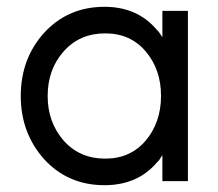

<svg xmlns="http://www.w3.org/2000/svg" viewBox="-20 -532 641 564"><path d="M457 -500V-423Q453 -428 449.5 -434Q446 -440 441 -444Q384 -512 287 -512Q180 -512 110 -436Q41 -360 41 -250Q41 -141 110 -64Q180 12 287 12Q385 12 442 -56Q447 -60 450 -65.5Q453 -71 457 -76V0H532V-500ZM289 -434Q363 -434 408 -381Q430 -355 441.5 -322.5Q453 -290 453 -250Q453 -211 441.5 -178Q430 -145 408 -119Q363 -66 289 -66Q214 -66 167 -119Q120 -173 120 -250Q120 -328 167 -381Q214 -434 289 -434Z"/></svg>

Font: Unageo
Style: Regular
Weight: 400
Designer: Richard Sepsi
Foundry: Richard Sepsi
Version: Version 2.000